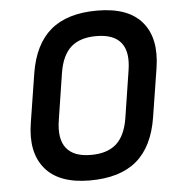

<svg xmlns="http://www.w3.org/2000/svg" viewBox="-50 -713 707 771"><g transform="rotate(-5 303.5 -327.5)"><path d="M282.2 11Q157.9 11 102.1 -55.5Q46.3 -122 65.1 -239.5L96.1 -435.2Q114.5 -552.3 181.6 -609.2Q248.7 -666 369.5 -666Q494.7 -666 550.2 -600Q605.8 -534 587.3 -415.5L556.3 -219.8Q537.8 -102.7 470.6 -45.8Q403.3 11 282.2 11ZM294.1 -90.8Q359.8 -90.4 396.6 -122.5Q433.3 -154.6 444.9 -225.1L474.3 -414Q486.8 -489.5 457.1 -526.8Q427.4 -564.2 357.9 -564.2Q292.6 -564.6 255.8 -532.5Q219 -500.4 207.5 -429.9L178.1 -241Q166.2 -166.2 195.9 -128.5Q225.6 -90.8 294.1 -90.8Z"/></g></svg>

Font: Sofia Sans Semi Condensed
Style: Italic
Weight: 400
Italic angle: -9°
Designer: Botio Nikoltchev, Ani Petrova
Foundry: lettersoup
Version: Version 4.101